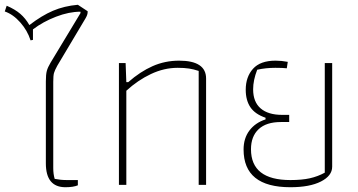

<svg xmlns="http://www.w3.org/2000/svg" viewBox="-20 -774 1501 804"><path d="M172 -90V-433Q172 -462 176 -477Q180 -492 192 -512L317 -719V-725Q269 -725 214.5 -704Q160 -683 118 -651V-607L108 -605Q95 -646 65 -680Q35 -714 0 -726L8 -750Q43 -735 65 -716Q87 -697 103 -669Q155 -709 202 -729Q249 -749 306 -754L347 -727V-723Q347 -712 338 -697L220 -499Q209 -479 206 -468Q203 -457 203 -431V-70Q203 -45 209 -25Q234 -20 260 -20H306V2Q287 10 254 10Q172 10 172 -90Z M478 -510H506L509 -430H517Q567 -474 619 -497Q671 -520 730 -520Q843 -520 843 -445V0H812V-477Q791 -484 771.5 -487Q752 -490 724 -490Q667 -490 612 -464Q557 -438 509 -394V0H478Z M1000 -148Q1000 -195 1024.5 -227.5Q1049 -260 1092 -274V-281Q1048 -296 1028.5 -325Q1009 -354 1009 -398Q1009 -452 1039.5 -486Q1070 -520 1134 -520Q1159 -520 1185 -515L1181 -488Q1165 -490 1133 -490Q1093 -490 1057 -482Q1040 -438 1040 -400Q1040 -347 1071.5 -320Q1103 -293 1161 -293H1191V-263H1156Q1095 -263 1063 -233Q1031 -203 1031 -149Q1031 -20 1196 -20Q1244 -20 1277.5 -27.5Q1311 -35 1340 -51V-510H1371V-76Q1371 -38 1324 -14Q1277 10 1196 10Q1000 10 1000 -148Z"/></svg>

Font: Athiti ExtraLight
Style: Regular
Weight: 275
Designer: CadsonDemak Team
Foundry: CadsonDemak
Version: Version 1.033